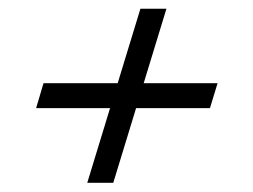

<svg xmlns="http://www.w3.org/2000/svg" viewBox="-20 -444 565 428"><path d="M174.5 -36.5 293 -424.5H351L232.5 -36.5ZM77 -258.5H465L448 -203H60.5Z"/></svg>

Font: Newsreader 36pt
Style: Bold Italic
Weight: 700
Italic angle: -17°
Designer: Hugues Gentile
Foundry: Production Type
Version: Version 1.003